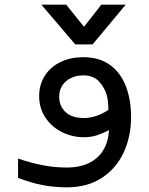

<svg xmlns="http://www.w3.org/2000/svg" viewBox="-20 -797 640 824"><path d="M57.5 -33.5V-116.5Q113 -97.5 163.8 -87.8Q214.5 -78 267 -78Q347 -78 394.8 -118.8Q442.5 -159.5 448 -238.5Q421 -224.5 395.5 -216.2Q370 -208 340 -208Q292 -208 247.8 -229.2Q203.5 -250.5 175.8 -291Q148 -331.5 148 -385Q148 -432 171 -469.8Q194 -507.5 237 -529.5Q280 -551.5 338.5 -551.5Q406 -551.5 451.8 -518.5Q497.5 -485.5 520 -427.5Q542.5 -369.5 542.5 -295Q542.5 -211.5 510.8 -142.8Q479 -74 416.8 -33.5Q354.5 7 267 7Q212 7 162 -2.8Q112 -12.5 57.5 -33.5ZM445 -325.5Q445 -365.5 438 -389Q430 -419 405.8 -446.2Q381.5 -473.5 338 -473.5Q308 -473.5 284.5 -462.2Q261 -451 247.5 -430.2Q234 -409.5 234 -382Q234 -342 261.2 -316.2Q288.5 -290.5 340 -290.5Q367.5 -290.5 395.2 -300.2Q423 -310 445 -325.5ZM157.5 -777H264L340.5 -682L415 -777H519.5L377.5 -606.5H303Z"/></svg>

Font: JuliaMono SemiBold
Style: Regular
Weight: 600
Monospace: yes
Designer: cormullion
Foundry: corm
Version: Version 0.055; ttfautohint (v1.8.4)